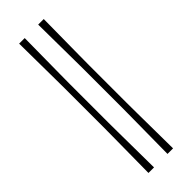

<svg xmlns="http://www.w3.org/2000/svg" viewBox="-290 -762 927 927"><g transform="rotate(-45 174.0 -298.5)"><path d="M90 143Q91 53 91.5 -5.5Q92 -64 92.5 -102.5Q93 -141 93 -169.5Q93 -198 93 -227.5Q93 -257 93 -300Q93 -341 93 -370Q93 -399 93 -427.5Q93 -456 92.5 -494Q92 -532 91.5 -590.5Q91 -649 90 -740H128Q127 -650 126.5 -591Q126 -532 125.5 -494Q125 -456 125 -427.5Q125 -399 125 -370Q125 -341 125 -300Q125 -257 125 -227.5Q125 -198 125 -169.5Q125 -141 125.5 -102.5Q126 -64 126.5 -6Q127 52 128 143ZM220 143Q221 53 221.5 -5.5Q222 -64 222.5 -102.5Q223 -141 223 -169.5Q223 -198 223 -227.5Q223 -257 223 -300Q223 -341 223 -370Q223 -399 223 -427.5Q223 -456 222.5 -494Q222 -532 221.5 -590.5Q221 -649 220 -740H258Q257 -650 256.5 -591Q256 -532 255.5 -494Q255 -456 255 -427.5Q255 -399 255 -370Q255 -341 255 -300Q255 -257 255 -227.5Q255 -198 255 -169.5Q255 -141 255.5 -102.5Q256 -64 256.5 -6Q257 52 258 143Z"/></g></svg>

Font: Ojuju
Style: Regular
Weight: 400
Designer: Chisaokwu Joboson, Mirko Velimirovic
Foundry: Udi Foundry
Version: Version 1.000